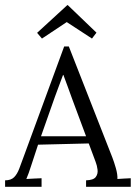

<svg xmlns="http://www.w3.org/2000/svg" viewBox="-24 -719 524 739"><path d="M-4.4 0V-24.9Q18.3 -24.9 30.3 -36.9Q42.2 -48.8 50.1 -69.9Q57.9 -90.9 68.2 -118.8L223 -540.2H240.9L408.5 -112.6Q414.7 -96.8 421.9 -71.9Q429 -46.9 427.9 -30.1Q440.8 -30.8 453.6 -31.7Q466.4 -32.6 479.3 -33V0H307.3V-24.9Q335.5 -25.7 344.5 -37.6Q353.5 -49.5 351.5 -65.8Q349.5 -82.1 344 -96.1L317.6 -166.9L122.5 -162.1L96.1 -81.8Q90.6 -63.8 86.5 -53.2Q82.5 -42.5 77.4 -30.1Q92 -30.8 106.7 -31.7Q121.4 -32.6 136 -33V0ZM133.8 -194.4H307.3L253.8 -338.1Q245.7 -361.2 237.1 -384.3Q228.5 -407.4 220 -430.5H218.6Q210.5 -409.2 202.8 -388.2Q195.1 -367.1 187 -345.4ZM330 -570.6 232.9 -634 137.5 -570.6 118.8 -592.6 235.1 -699.3H236.9L347.3 -593.3Z"/></svg>

Font: Parastoo
Style: Regular
Weight: 400
Foundry: Saber Rastikerdar (saber.rastikerdar@gmail.com)
Version: Version 3.000